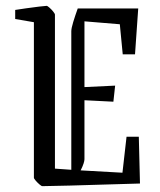

<svg xmlns="http://www.w3.org/2000/svg" viewBox="-20 -628 549 657"><path d="M32 -563V-594Q45 -596 69 -599.5Q93 -603 114.5 -605.5Q136 -608 140 -608Q142 -608 149 -602Q156 -596 162 -588.5Q168 -581 168 -578V-51L224 -47V-521Q224 -531 230.5 -552.5Q237 -574 246 -599H453L442 -442H400L390 -545L269 -555V-330L374 -335L368 -280L269 -285V-83Q269 -78 266 -68.5Q263 -59 256 -45L399 -37L413 -160H455L459 0Q377 2 321 4Q265 6 219.5 7Q174 8 125 9Q122 9 115 3Q108 -3 102 -10Q96 -17 96 -20V-552Z"/></svg>

Font: Grenze Gotisch Light
Style: Regular
Weight: 300
Designer: Renata Polastri
Foundry: Omnibus-Type
Version: Version 1.001